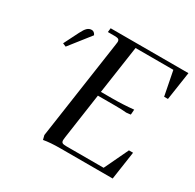

<svg xmlns="http://www.w3.org/2000/svg" viewBox="-155 -869 1058 1044"><g transform="rotate(30 374.5 -347.0)"><path d="M69.8 -502 116.2 -594.2Q129.9 -621.6 141.6 -632.3Q153.3 -643.1 168.9 -643.1Q184.6 -643.1 193.8 -624L90.8 -493.2ZM231 -19 320.8 -637.2Q323.2 -654.3 323.2 -655.8Q323.2 -668.5 316.4 -672.6Q309.6 -676.8 291 -676.8H250L252.9 -702.1H741.2L714.8 -524.9H690.9L661.1 -676.8H423.8L379.9 -376H451.2Q518.6 -376 585 -382.8L583 -355L582 -350.1L555.2 -347.2Q528.3 -350.1 484.9 -350.1H376L335 -65.9Q333 -52.2 333 -46.9Q333 -34.2 339.8 -30Q346.7 -25.9 365.2 -25.9H599.1L670.9 -176.8H696.8L670.9 0H344.2Q278.8 0 237.8 7.8Z"/></g></svg>

Font: Dihjauti
Style: Bold Italic
Weight: 700
Italic angle: -9°
Designer: T. Christopher White
Version: Version 3.0.0